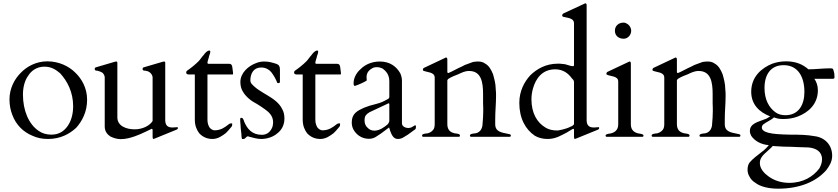

<svg xmlns="http://www.w3.org/2000/svg" viewBox="-20 -823 5043 1155"><path d="M37 -225C37 -192 43 -160 54 -132C76 -73 119 -29 176 -6C204 7 235 13 269 13C343 13 398 -17 438 -54C474 -94 504 -150 504 -223C504 -294 471 -350 432 -387C395 -424 335 -454 265 -454C196 -454 140 -422 104 -384C68 -348 37 -292 37 -225ZM118 -255C118 -298 129 -340 150 -368C168 -397 201 -422 247 -422C290 -422 317 -403 342 -382C384 -336 420 -270 420 -184C420 -138 409 -98 389 -68C369 -38 339 -13 289 -13C259 -13 233 -21 212 -36C153 -76 118 -158 118 -255Z M898 -43V1C898 5 899 13 903 13C904 13 905 12 908 12C910 10 911 10 912 10L1042 -43C1045 -45 1048 -46 1048 -48C1050 -48 1050 -49 1050 -50V-56C1049 -57 1048 -58 1047 -58C1047 -58 1018 -56 1018 -56C989 -56 976 -68 974 -96V-443C974 -447 974 -450 972 -451C972 -452 970 -453 969 -453C968 -453 966 -453 964 -452C961 -452 959 -452 957 -451L845 -418C839 -416 838 -414 838 -407C838 -401 841 -400 846 -398H854C856 -397 859 -397 861 -396C879 -394 896 -377 898 -359V-95C880 -66 837 -45 790 -45C739 -45 686 -65 686 -117V-444C686 -450 684 -453 681 -453C679 -453 677 -453 675 -452C673 -452 671 -452 669 -451L557 -418C551 -416 550 -414 550 -407C550 -401 553 -400 558 -398H565C578 -394 587 -392 598 -384C605 -376 609 -368 610 -359V-62C610 -32 626 -14 644 -2C660 6 683 14 706 14C722 14 738 12 754 8C804 -4 849 -27 890 -47C890 -48 892 -48 893 -48C896 -48 897 -46 898 -43Z M1228 -448C1230 -461 1236 -473 1238 -486C1241 -494 1245 -504 1245 -512C1245 -517 1243 -519 1239 -519C1226 -519 1212 -502 1205 -492C1195 -482 1184 -464 1175 -455C1153 -433 1129 -414 1103 -396C1102 -395 1100 -388 1100 -386C1100 -379 1107 -375 1115 -375H1152V-104C1152 -69 1162 -43 1178 -22C1195 -3 1221 13 1258 13C1292 13 1318 -7 1338 -22C1348 -32 1356 -40 1362 -48C1369 -56 1372 -60 1373 -61C1376 -64 1377 -70 1377 -78C1377 -80 1376 -81 1373 -81C1366 -81 1360 -79 1354 -74C1334 -58 1309 -39 1271 -39C1259 -39 1249 -47 1242 -54C1234 -66 1228 -81 1228 -102V-374C1229 -375 1230 -375 1231 -375H1378C1381 -375 1382 -376 1382 -378C1382 -382 1382 -387 1381 -392C1377 -412 1381 -439 1360 -439H1236C1229 -439 1228 -441 1228 -448Z M1472 -3C1473 -3 1475 -2 1481 0C1500 5 1527 13 1551 13C1589 13 1626 -1 1647 -20C1672 -38 1691 -69 1691 -109C1691 -132 1687 -151 1677 -168C1640 -242 1541 -260 1491 -322C1488 -328 1486 -333 1486 -338C1486 -383 1507 -417 1551 -417C1578 -417 1598 -405 1611 -390C1624 -373 1636 -354 1645 -332C1647 -326 1647 -323 1655 -323C1659 -323 1661 -324 1663 -326C1663 -329 1664 -331 1664 -334V-402C1664 -414 1663 -420 1659 -426C1657 -433 1652 -433 1645 -438C1624 -445 1599 -453 1571 -453C1552 -453 1535 -450 1517 -442C1475 -426 1426 -385 1426 -330C1426 -307 1431 -288 1441 -272C1459 -241 1491 -215 1525 -198C1541 -188 1557 -178 1572 -167C1597 -149 1623 -127 1623 -87C1623 -78 1621 -68 1619 -60C1609 -34 1590 -12 1555 -12C1496 -12 1467 -48 1449 -91C1448 -93 1447 -95 1447 -98C1443 -104 1442 -114 1433 -114C1430 -114 1427 -114 1427 -112C1425 -112 1425 -109 1425 -106C1425 -97 1425 -85 1427 -72C1427 -48 1433 -22 1433 0C1435 8 1435 13 1436 13H1445C1457 13 1460 -3 1472 -3Z M1877 -448C1879 -461 1885 -473 1887 -486C1890 -494 1894 -504 1894 -512C1894 -517 1892 -519 1888 -519C1875 -519 1861 -502 1854 -492C1844 -482 1833 -464 1824 -455C1802 -433 1778 -414 1752 -396C1751 -395 1749 -388 1749 -386C1749 -379 1756 -375 1764 -375H1801V-104C1801 -69 1811 -43 1827 -22C1844 -3 1870 13 1907 13C1941 13 1967 -7 1987 -22C1997 -32 2005 -40 2011 -48C2018 -56 2021 -60 2022 -61C2025 -64 2026 -70 2026 -78C2026 -80 2025 -81 2022 -81C2015 -81 2009 -79 2003 -74C1983 -58 1958 -39 1920 -39C1908 -39 1898 -47 1891 -54C1883 -66 1877 -81 1877 -102V-374C1878 -375 1879 -375 1880 -375H2027C2030 -375 2031 -376 2031 -378C2031 -382 2031 -387 2030 -392C2026 -412 2030 -439 2009 -439H1885C1878 -439 1877 -441 1877 -448Z M2398 -81V-338C2398 -353 2394 -368 2388 -382C2365 -422 2327 -453 2265 -453C2216 -453 2176 -434 2150 -408C2128 -389 2107 -358 2107 -322C2107 -319 2108 -315 2108 -312C2110 -308 2112 -306 2115 -306C2126 -310 2143 -316 2155 -322C2165 -327 2181 -334 2187 -340L2186 -342V-348C2185 -351 2185 -353 2185 -355V-359C2185 -391 2206 -406 2226 -416C2234 -418 2240 -419 2246 -419C2259 -419 2270 -416 2279 -412C2303 -396 2322 -373 2322 -334V-240C2322 -238 2322 -236 2320 -234C2320 -231 2316 -229 2311 -226C2289 -214 2273 -205 2244 -198C2214 -191 2190 -183 2170 -175C2130 -157 2096 -140 2096 -87C2096 -72 2099 -58 2105 -46C2121 -15 2154 12 2199 12C2233 12 2247 -5 2272 -20C2285 -30 2301 -41 2320 -56C2321 -56 2322 -54 2322 -52C2324 -48 2325 -44 2326 -39C2334 -18 2344 13 2373 13C2399 13 2412 -1 2432 -12C2443 -20 2456 -29 2472 -41C2480 -45 2482 -49 2482 -60V-66C2481 -68 2480 -69 2477 -69C2475 -69 2473 -68 2471 -66C2461 -61 2453 -53 2437 -53C2418 -53 2398 -63 2398 -81ZM2173 -97C2173 -112 2175 -122 2181 -130L2190 -139C2194 -142 2198 -145 2203 -148L2316 -201C2317 -202 2317 -202 2318 -202C2321 -201 2322 -199 2322 -196V-97C2322 -90 2318 -82 2312 -75C2293 -59 2264 -37 2232 -37C2215 -37 2201 -44 2192 -54C2181 -63 2173 -78 2173 -97Z M2519 -8C2519 -3 2521 -1 2524 0H2742C2745 -1 2747 -3 2747 -8C2747 -17 2734 -18 2724 -20C2716 -20 2708 -23 2700 -26C2683 -33 2671 -49 2671 -76V-339C2672 -342 2673 -345 2676 -348C2694 -360 2722 -371 2736 -376C2758 -386 2776 -396 2802 -396C2875 -396 2886 -329 2886 -257V-201C2887 -184 2887 -169 2887 -154C2887 -127 2885 -102 2883 -80C2883 -45 2863 -20 2830 -20C2820 -18 2807 -17 2807 -8C2807 -3 2809 -1 2812 0H3048C3051 -1 3053 -3 3053 -8C3053 -16 3043 -16 3035 -18C2997 -26 2959 -30 2959 -76V-104C2959 -156 2964 -196 2964 -247C2964 -259 2964 -272 2962 -288C2962 -319 2953 -351 2946 -376C2935 -404 2921 -429 2896 -442C2885 -450 2871 -453 2855 -453C2850 -453 2846 -453 2841 -452C2836 -452 2831 -451 2825 -450C2808 -444 2796 -439 2776 -432C2766 -426 2752 -420 2737 -413C2721 -406 2701 -393 2678 -384H2675C2673 -384 2672 -386 2671 -389V-465C2671 -473 2668 -477 2663 -477C2662 -477 2661 -477 2660 -476L2656 -474L2531 -415C2528 -414 2526 -412 2526 -410C2524 -408 2524 -406 2524 -405C2524 -402 2524 -400 2526 -398C2549 -387 2595 -391 2595 -356V-76C2595 -61 2592 -50 2586 -42C2576 -30 2561 -20 2542 -20C2532 -18 2519 -17 2519 -8Z M3430 -425H3427C3406 -425 3387 -438 3366 -438C3356 -440 3346 -440 3336 -440C3263 -440 3209 -408 3170 -370C3134 -331 3104 -275 3104 -204C3104 -111 3141 -44 3198 -6C3219 6 3245 13 3274 13C3324 13 3356 -9 3390 -26C3402 -34 3414 -40 3425 -47C3428 -48 3429 -48 3430 -48C3432 -48 3433 -46 3433 -43V1C3433 5 3434 13 3438 13C3441 12 3446 10 3447 10L3577 -43C3580 -45 3582 -46 3583 -48C3584 -48 3584 -49 3584 -50V-56C3584 -57 3583 -58 3582 -58C3582 -58 3553 -56 3553 -56C3524 -56 3511 -68 3509 -96V-792C3509 -799 3506 -803 3501 -803C3500 -803 3499 -803 3498 -802L3494 -800L3369 -742C3366 -740 3364 -738 3364 -736C3362 -735 3362 -733 3362 -732C3362 -729 3362 -726 3364 -725C3364 -724 3366 -723 3368 -722C3394 -715 3433 -715 3433 -683V-431C3432 -429 3432 -426 3430 -425ZM3177 -226C3177 -247 3180 -269 3186 -290C3203 -351 3242 -406 3320 -406C3368 -406 3399 -381 3420 -352C3426 -346 3433 -340 3433 -330V-78C3433 -70 3419 -63 3410 -60C3398 -53 3379 -48 3365 -44C3355 -43 3342 -38 3333 -38C3306 -38 3283 -43 3264 -54C3210 -85 3177 -143 3177 -226Z M3628 0H3846C3849 -1 3851 -3 3851 -8C3851 -15 3837 -18 3828 -19C3798 -23 3775 -39 3775 -74V-441C3775 -449 3772 -453 3767 -453C3766 -453 3765 -453 3764 -452L3760 -450L3635 -391C3632 -390 3630 -388 3630 -386C3628 -384 3628 -382 3628 -381C3628 -378 3628 -376 3630 -374C3652 -363 3699 -367 3699 -333V-74C3699 -39 3675 -23 3646 -19C3637 -18 3623 -15 3623 -8C3623 -3 3625 -1 3628 0ZM3732 -590C3757 -590 3777 -613 3777 -638C3777 -657 3763 -677 3748 -682C3743 -686 3737 -687 3731 -687C3701 -687 3679 -667 3679 -638C3679 -608 3702 -590 3732 -590Z M3900 -8C3900 -3 3902 -1 3905 0H4123C4126 -1 4128 -3 4128 -8C4128 -17 4115 -18 4105 -20C4097 -20 4089 -23 4081 -26C4064 -33 4052 -49 4052 -76V-339C4053 -342 4054 -345 4057 -348C4075 -360 4103 -371 4117 -376C4139 -386 4157 -396 4183 -396C4256 -396 4267 -329 4267 -257V-201C4268 -184 4268 -169 4268 -154C4268 -127 4266 -102 4264 -80C4264 -45 4244 -20 4211 -20C4201 -18 4188 -17 4188 -8C4188 -3 4190 -1 4193 0H4429C4432 -1 4434 -3 4434 -8C4434 -16 4424 -16 4416 -18C4378 -26 4340 -30 4340 -76V-104C4340 -156 4345 -196 4345 -247C4345 -259 4345 -272 4343 -288C4343 -319 4334 -351 4327 -376C4316 -404 4302 -429 4277 -442C4266 -450 4252 -453 4236 -453C4231 -453 4227 -453 4222 -452C4217 -452 4212 -451 4206 -450C4189 -444 4177 -439 4157 -432C4147 -426 4133 -420 4118 -413C4102 -406 4082 -393 4059 -384H4056C4054 -384 4053 -386 4052 -389V-465C4052 -473 4049 -477 4044 -477C4043 -477 4042 -477 4041 -476L4037 -474L3912 -415C3909 -414 3907 -412 3907 -410C3905 -408 3905 -406 3905 -405C3905 -402 3905 -400 3907 -398C3930 -387 3976 -391 3976 -356V-76C3976 -61 3973 -50 3967 -42C3957 -30 3942 -20 3923 -20C3913 -18 3900 -17 3900 -8Z M4709 -454C4679 -454 4651 -449 4626 -440C4561 -414 4499 -361 4499 -271C4499 -193 4550 -147 4613 -123C4602 -115 4590 -108 4576 -104C4543 -90 4491 -81 4491 -35C4491 -25 4494 -15 4499 -6C4519 24 4558 47 4605 50C4591 67 4577 81 4561 92C4535 113 4509 131 4489 155C4481 166 4477 181 4477 198C4477 213 4481 227 4489 240C4496 254 4507 266 4523 276C4553 300 4605 312 4661 312C4792 312 4891 269 4951 200C4969 176 4986 149 4986 114C4986 48 4941 3 4879 -4C4836 -12 4792 -13 4734 -13C4674 -14 4631 -17 4603 -24C4577 -31 4563 -41 4563 -56C4563 -63 4566 -69 4571 -74C4589 -89 4619 -100 4636 -117C4641 -115 4646 -113 4651 -112L4663 -109C4667 -108 4671 -108 4676 -108C4681 -107 4686 -107 4691 -107C4724 -107 4753 -112 4779 -122C4842 -146 4900 -196 4900 -280C4900 -309 4891 -331 4879 -349H4987C4997 -349 5000 -350 5000 -359C5000 -366 4999 -373 4999 -380C4996 -389 4995 -404 4989 -410C4986 -411 4981 -412 4974 -412C4927 -412 4888 -406 4843 -406C4810 -435 4769 -454 4709 -454ZM4844 64C4888 68 4925 88 4925 135C4925 154 4919 172 4909 190C4872 239 4812 277 4728 277C4677 277 4634 261 4603 238C4579 221 4551 193 4551 158C4551 133 4564 117 4577 104C4594 87 4612 74 4629 55C4634 56 4643 56 4655 57C4679 59 4710 60 4737 60C4753 61 4768 61 4782 62C4804 62 4827 64 4844 64ZM4694 -431C4781 -431 4819 -360 4819 -270C4819 -191 4783 -130 4705 -130C4682 -130 4663 -135 4647 -146C4605 -175 4579 -225 4579 -294C4579 -375 4617 -431 4694 -431Z"/></svg>

Font: fbb
Style: Regular
Weight: 400
Designer: David J. Perry, Michael Sharpe
Version: Version 1.045